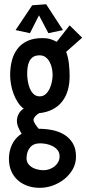

<svg xmlns="http://www.w3.org/2000/svg" viewBox="-20 -696 411 914"><path d="M371.1 -516.6 294.9 -449.2Q304.7 -423.3 308.1 -392.3Q311.5 -361.3 311.5 -334Q311.5 -297.9 303 -267.3Q294.4 -236.8 276.6 -213.6Q258.8 -190.4 231.2 -175.8Q203.6 -161.1 166 -157.2Q162.1 -154.8 157.5 -151.4Q152.8 -147.9 148.9 -143.8Q145 -139.6 142.3 -134.8Q139.6 -129.9 139.6 -125Q139.6 -120.6 142.6 -114.5Q145.5 -108.4 149.4 -102.5Q153.3 -96.7 157.5 -91.3Q161.6 -85.9 164.1 -83Q196.8 -83 228.8 -76.7Q260.7 -70.3 285.9 -54.9Q311 -39.6 326.4 -14.2Q341.8 11.2 341.8 49.8Q341.8 82.5 326.4 109.6Q311 136.7 286.4 156.5Q261.7 176.3 231 187.3Q200.2 198.2 169.9 198.2Q138.2 198.2 111.1 188.7Q84 179.2 64.2 161.4Q44.4 143.6 33.4 117.9Q22.5 92.3 22.5 59.6Q22.5 23.4 37.4 -8.1Q52.2 -39.6 83 -59.6Q74.2 -73.7 67.4 -89.4Q60.5 -105 60.5 -121.1Q60.5 -138.2 69.3 -154.3Q78.1 -170.4 92.8 -178.7Q76.2 -190.9 64.2 -210Q52.2 -229 44.2 -250.7Q36.1 -272.5 32.2 -295.2Q28.3 -317.9 28.3 -337.9Q28.3 -377 37.1 -409.4Q45.9 -441.9 64.5 -465.3Q83 -488.8 112.1 -501.7Q141.1 -514.6 181.6 -514.6Q192.4 -514.6 200.9 -513.7Q209.5 -512.7 217.3 -510.5Q225.1 -508.3 232.9 -505.1Q240.7 -502 250 -497.1L311.5 -575.2ZM230.5 -339.8Q230.5 -353.5 227.3 -369.9Q224.1 -386.2 216.8 -400.1Q209.5 -414.1 197.8 -423.3Q186 -432.6 168.9 -432.6Q148.9 -432.6 137.2 -424.6Q125.5 -416.5 119.4 -403.6Q113.3 -390.6 111.3 -374.5Q109.4 -358.4 109.4 -342.8Q109.4 -329.6 112.1 -311.5Q114.7 -293.5 121.3 -276.9Q127.9 -260.3 139.4 -248.8Q150.9 -237.3 168.9 -237.3Q186 -237.3 197.8 -248.3Q209.5 -259.3 216.8 -275.1Q224.1 -291 227.3 -308.6Q230.5 -326.2 230.5 -339.8ZM263.7 47.9Q263.7 30.8 254.4 19Q245.1 7.3 231.2 0Q217.3 -7.3 200.9 -10.5Q184.6 -13.7 170.9 -13.7Q138.7 -13.7 122.6 6.6Q106.4 26.9 106.4 57.6Q106.4 73.2 114.3 84Q122.1 94.7 133.8 101.3Q145.5 107.9 159.9 111.1Q174.3 114.3 187.5 114.3Q201.2 114.3 214.8 109.6Q228.5 105 239.5 96.2Q250.5 87.4 257.1 75.2Q263.7 63 263.7 47.9ZM279.8 -552.7 210.4 -538.1 165.5 -623 122.6 -538.1 54.2 -552.7 133.3 -670.9 199.7 -675.8Z"/></svg>

Font: Maiden Orange
Style: Regular
Weight: 400
Designer: Astigmatic (AOETI)
Foundry: Astigmatic (AOETI)
Version: Version 1.001